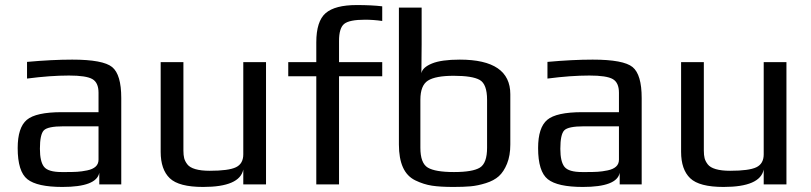

<svg xmlns="http://www.w3.org/2000/svg" viewBox="-20 -730 3211 760"><path d="M460 0H373V-46Q362 10 227 10Q127 10 88.5 -20.5Q50 -51 50 -144Q50 -225 86 -255.5Q122 -286 225 -286H370V-363Q370 -403 345.5 -417Q321 -431 253 -431Q179 -431 87 -419V-485Q186 -494 266 -494Q388 -494 424 -464.5Q460 -435 460 -342ZM370 -98V-230H231Q169 -230 153.5 -214Q138 -198 138 -141Q138 -90 154.5 -69.5Q171 -49 224 -49H242Q268 -49 285.5 -50Q303 -51 325 -55.5Q347 -60 358.5 -70.5Q370 -81 370 -98Z M1033 0H943V-59Q929 10 784 10Q688 10 652 -24.5Q616 -59 616 -129V-484H706V-134Q706 -116 709 -104Q712 -92 721.5 -79.5Q731 -67 753.5 -60.5Q776 -54 810 -54Q885 -54 914 -68Q943 -82 943 -119V-484H1033Z M1493 -428H1322V0H1232V-428H1121V-484H1232V-562Q1232 -646 1269 -678Q1306 -710 1392 -710Q1451 -710 1493 -705V-647Q1458 -652 1425 -652Q1363 -652 1342.5 -635.5Q1322 -619 1322 -568V-484H1493ZM2000 -357V-158Q2000 -114 1987 -82Q1974 -50 1954.5 -32.5Q1935 -15 1903 -5Q1871 5 1843 7.5Q1815 10 1775 10Q1723 10 1690 5Q1657 0 1624 -16Q1591 -32 1575 -67.5Q1559 -103 1559 -158V-700H1649V-555Q1649 -536 1648.5 -497.5Q1648 -459 1648 -440Q1652 -463 1689.5 -478.5Q1727 -494 1800 -494Q2000 -494 2000 -357ZM1908 -145V-335Q1908 -397 1879 -413.5Q1850 -430 1776 -430Q1704 -430 1674 -411Q1644 -392 1644 -335V-145Q1644 -84 1673.5 -66.5Q1703 -49 1777 -49Q1851 -49 1879.5 -66.5Q1908 -84 1908 -145Z M2520 0H2433V-46Q2422 10 2287 10Q2187 10 2148.5 -20.5Q2110 -51 2110 -144Q2110 -225 2146 -255.5Q2182 -286 2285 -286H2430V-363Q2430 -403 2405.5 -417Q2381 -431 2313 -431Q2239 -431 2147 -419V-485Q2246 -494 2326 -494Q2448 -494 2484 -464.5Q2520 -435 2520 -342ZM2430 -98V-230H2291Q2229 -230 2213.5 -214Q2198 -198 2198 -141Q2198 -90 2214.5 -69.5Q2231 -49 2284 -49H2302Q2328 -49 2345.5 -50Q2363 -51 2385 -55.5Q2407 -60 2418.5 -70.5Q2430 -81 2430 -98Z M3093 0H3003V-59Q2989 10 2844 10Q2748 10 2712 -24.5Q2676 -59 2676 -129V-484H2766V-134Q2766 -116 2769 -104Q2772 -92 2781.5 -79.5Q2791 -67 2813.5 -60.5Q2836 -54 2870 -54Q2945 -54 2974 -68Q3003 -82 3003 -119V-484H3093Z"/></svg>

Font: Play
Style: Regular
Weight: 400
Designer: Jonas Hecksher
Foundry: Jonas Hecksher, Playtypeª, e-types AS
Version: Version 1.002